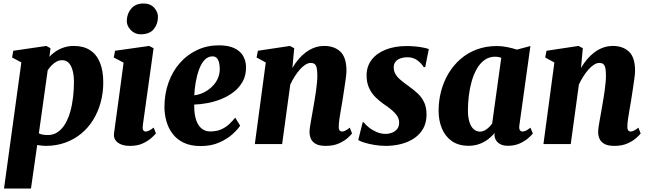

<svg xmlns="http://www.w3.org/2000/svg" viewBox="-20 -823 3706 1097"><path d="M3 254 102 -466.5 49 -494.5 56 -533 244.5 -560.5 268.5 -547.5 262.5 -499Q277.5 -515.5 298.5 -529.5Q319.5 -543.5 345.5 -552Q371.5 -560.5 402.5 -560.5Q457 -560.5 494.2 -536.5Q531.5 -512.5 550.8 -466Q570 -419.5 570 -352Q570 -292.5 555.2 -238.2Q540.5 -184 512.5 -138.5Q484.5 -93 444.2 -59.8Q404 -26.5 352.8 -8Q301.5 10.5 241 10.5Q229.5 10.5 217 9Q204.5 7.5 192.5 5.5L157 254ZM202 -61Q212 -56 224.2 -53.8Q236.5 -51.5 253 -51.5Q286 -51.5 310.8 -69Q335.5 -86.5 353 -116.2Q370.5 -146 381.5 -185.2Q392.5 -224.5 397.5 -268Q402.5 -311.5 402.5 -355.5Q402.5 -389.5 395.5 -417.8Q388.5 -446 374 -462.5Q359.5 -479 335.5 -479Q317.5 -479 302.2 -470.5Q287 -462 274.5 -449Q262 -436 252.5 -421.5Z M723.5 10.5Q692 10.5 670.5 1.5Q649 -7.5 638.8 -23.5Q628.5 -39.5 631.5 -61Q634 -81.5 638.2 -111.2Q642.5 -141 647.5 -178.8Q652.5 -216.5 658.8 -261.5Q665 -306.5 671.8 -357.8Q678.5 -409 686 -465L630 -494.5L637.5 -533L832 -560.5L857.5 -547.5L796 -107.5Q793.5 -89.5 797.8 -80.5Q802 -71.5 812.5 -71.5Q821.5 -71.5 831.5 -76.5Q841.5 -81.5 858 -94L871 -61Q864 -52 845.2 -35Q826.5 -18 796.2 -3.8Q766 10.5 723.5 10.5ZM783 -627Q750 -627 726.2 -652.2Q702.5 -677.5 704.5 -708Q706.5 -747.5 731 -775.2Q755.5 -803 800 -803Q839.5 -803 861.2 -778.5Q883 -754 882.5 -725Q882 -685 858.2 -656Q834.5 -627 783 -627Z M1352 -105Q1339 -84 1309 -56.8Q1279 -29.5 1233.2 -9Q1187.5 11.5 1126.5 11.5Q1070 11.5 1030.5 -7.2Q991 -26 966.8 -57.8Q942.5 -89.5 931.2 -129Q920 -168.5 919.5 -209.5Q919.5 -286.5 942.8 -351.2Q966 -416 1008 -463.5Q1050 -511 1107 -537.5Q1164 -564 1230 -564Q1284.5 -564 1318.2 -548Q1352 -532 1368.2 -504.8Q1384.5 -477.5 1385.5 -443.5Q1387 -395.5 1368 -359.8Q1349 -324 1316.8 -298.8Q1284.5 -273.5 1245.2 -257.5Q1206 -241.5 1165.2 -234Q1124.5 -226.5 1089.5 -225.5Q1089 -188.5 1094.8 -160Q1100.5 -131.5 1112.2 -112Q1124 -92.5 1141.2 -82.2Q1158.5 -72 1181.5 -72Q1218.5 -72 1245.5 -84.5Q1272.5 -97 1291.5 -115.5Q1310.5 -134 1324 -151ZM1195 -501Q1167.5 -501 1148.2 -479.8Q1129 -458.5 1116.8 -424.5Q1104.5 -390.5 1098 -351.8Q1091.5 -313 1090 -278.5Q1106.5 -280 1126.5 -287Q1146.5 -294 1166 -307Q1185.5 -320 1201.8 -338.8Q1218 -357.5 1227.2 -381.5Q1236.5 -405.5 1235.5 -434.5Q1234 -468.5 1223.8 -484.8Q1213.5 -501 1195 -501Z M1650.5 -435Q1666 -461 1685 -483.8Q1704 -506.5 1727 -523.8Q1750 -541 1776.5 -550.8Q1803 -560.5 1833 -560.5Q1890 -560.5 1924.8 -527.8Q1959.5 -495 1959.5 -418.5Q1959.5 -402 1955.2 -371.5Q1951 -341 1945.8 -307.5Q1940.5 -274 1936.5 -247Q1932.5 -222 1927.5 -194.8Q1922.5 -167.5 1919 -142.2Q1915.5 -117 1915.5 -99.5Q1915.5 -81.5 1921.5 -76.5Q1927.5 -71.5 1934 -71.5Q1942.5 -71.5 1952.2 -76.2Q1962 -81 1978.5 -93.5L1991.5 -60.5Q1985.5 -52 1966.8 -35Q1948 -18 1916.8 -3.8Q1885.5 10.5 1841.5 10.5Q1803 10.5 1783 -1.5Q1763 -13.5 1755.8 -31.5Q1748.5 -49.5 1748.5 -68.5Q1748.5 -79.5 1750.8 -96Q1753 -112.5 1756.8 -132.8Q1760.5 -153 1764.2 -174.5Q1768 -196 1771.5 -216Q1775 -237 1779 -260.5Q1783 -284 1786.2 -308.2Q1789.5 -332.5 1791.5 -355.5Q1793.5 -378.5 1793 -398Q1792.5 -424 1788.8 -438Q1785 -452 1776.8 -457.8Q1768.5 -463.5 1755 -463.5Q1740.5 -463.5 1724.5 -453.2Q1708.5 -443 1693.2 -425.8Q1678 -408.5 1664 -386.5Q1650 -364.5 1638.5 -340L1592 0H1436L1498.5 -466L1446 -494.5L1453.5 -533L1636.5 -560.5L1661 -547.5Z M2409.5 -440H2400Q2391 -457.5 2366.8 -476.8Q2342.5 -496 2306.5 -496Q2286.5 -496 2268.8 -489.8Q2251 -483.5 2240.2 -470.8Q2229.5 -458 2229.5 -438Q2229.5 -417.5 2239.2 -400.2Q2249 -383 2268.8 -366.2Q2288.5 -349.5 2316.5 -329.5Q2345 -309.5 2367.8 -287.8Q2390.5 -266 2403.8 -237.5Q2417 -209 2417 -168.5Q2417 -123.5 2398.8 -90Q2380.5 -56.5 2348.2 -34.2Q2316 -12 2273.8 -0.8Q2231.5 10.5 2184 10.5Q2152 10.5 2119.2 5Q2086.5 -0.5 2061.5 -8.2Q2036.5 -16 2027 -23.5L2052 -124H2058.5Q2067.5 -111 2086.8 -95.5Q2106 -80 2131.2 -69Q2156.5 -58 2184 -58Q2202 -58 2219.8 -64.8Q2237.5 -71.5 2249 -85.8Q2260.5 -100 2260.5 -122Q2260.5 -142.5 2249.8 -159.5Q2239 -176.5 2219.5 -193.5Q2200 -210.5 2171.5 -229Q2148 -245.5 2125.5 -267.5Q2103 -289.5 2088.8 -320.2Q2074.5 -351 2074.5 -393Q2074.5 -443 2103 -480.8Q2131.5 -518.5 2183.2 -539.2Q2235 -560 2304.5 -560Q2330.5 -560 2356.8 -557.2Q2383 -554.5 2402.8 -550.2Q2422.5 -546 2430 -542.5Z M2947.5 -107.5Q2945 -88 2950.2 -79.8Q2955.5 -71.5 2966 -71.5Q2973.5 -71.5 2984 -76Q2994.5 -80.5 3010.5 -93.5L3024.5 -60.5Q3017.5 -50.5 2998 -33.5Q2978.5 -16.5 2949 -3.2Q2919.5 10 2881.5 10Q2848 10 2827.5 -6.2Q2807 -22.5 2805 -51.5L2806.5 -63.5Q2792 -45.5 2770.2 -28.5Q2748.5 -11.5 2720.2 -0.8Q2692 10 2657.5 10Q2600 10 2561.8 -16.8Q2523.5 -43.5 2504.8 -89Q2486 -134.5 2486 -190Q2486 -247.5 2500.2 -301.8Q2514.5 -356 2542.2 -402.8Q2570 -449.5 2610.5 -485Q2651 -520.5 2703.5 -540.2Q2756 -560 2819 -560Q2848.5 -560 2879.8 -553.5Q2911 -547 2933 -539.5L3010.5 -560ZM2844 -493Q2836.5 -495.5 2827.8 -497.2Q2819 -499 2809 -499Q2774.5 -499 2748.5 -480.2Q2722.5 -461.5 2704.2 -429.5Q2686 -397.5 2674.8 -357.5Q2663.5 -317.5 2658.5 -274.8Q2653.5 -232 2653.5 -192.5Q2653.5 -153 2662.2 -125.8Q2671 -98.5 2686.5 -84.8Q2702 -71 2723 -71Q2732.5 -71 2741.8 -74.5Q2751 -78 2760 -84.5Q2769 -91 2777 -99.2Q2785 -107.5 2792 -117.5Z M3299.5 -435Q3315 -461 3334 -483.8Q3353 -506.5 3376 -523.8Q3399 -541 3425.5 -550.8Q3452 -560.5 3482 -560.5Q3539 -560.5 3573.8 -527.8Q3608.5 -495 3608.5 -418.5Q3608.5 -402 3604.2 -371.5Q3600 -341 3594.8 -307.5Q3589.5 -274 3585.5 -247Q3581.5 -222 3576.5 -194.8Q3571.5 -167.5 3568 -142.2Q3564.5 -117 3564.5 -99.5Q3564.5 -81.5 3570.5 -76.5Q3576.5 -71.5 3583 -71.5Q3591.5 -71.5 3601.2 -76.2Q3611 -81 3627.5 -93.5L3640.5 -60.5Q3634.5 -52 3615.8 -35Q3597 -18 3565.8 -3.8Q3534.5 10.5 3490.5 10.5Q3452 10.5 3432 -1.5Q3412 -13.5 3404.8 -31.5Q3397.5 -49.5 3397.5 -68.5Q3397.5 -79.5 3399.8 -96Q3402 -112.5 3405.8 -132.8Q3409.5 -153 3413.2 -174.5Q3417 -196 3420.5 -216Q3424 -237 3428 -260.5Q3432 -284 3435.2 -308.2Q3438.5 -332.5 3440.5 -355.5Q3442.5 -378.5 3442 -398Q3441.5 -424 3437.8 -438Q3434 -452 3425.8 -457.8Q3417.5 -463.5 3404 -463.5Q3389.5 -463.5 3373.5 -453.2Q3357.5 -443 3342.2 -425.8Q3327 -408.5 3313 -386.5Q3299 -364.5 3287.5 -340L3241 0H3085L3147.5 -466L3095 -494.5L3102.5 -533L3285.5 -560.5L3310 -547.5Z"/></svg>

Font: Merriweather 36pt Black
Style: Italic
Weight: 900
Italic angle: -7.8°
Version: Version 2.101